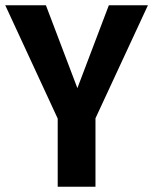

<svg xmlns="http://www.w3.org/2000/svg" viewBox="-26 -712 584 732"><path d="M338 -261V0H194V-260L-6 -692H149L269 -376L389 -692H538Z"/></svg>

Font: Fira Sans Condensed SemiBold
Style: Regular
Weight: 600
Width: 3
Designer: bBox Type GmbH & Carrois Corporate GbR & Edenspiekermann AG
Foundry: bBox Type GmbH & Carrois Corporate GbR & Edenspiekermann AG
Version: Version 4.301